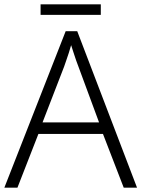

<svg xmlns="http://www.w3.org/2000/svg" viewBox="-20 -860 648 880"><path d="M547 0 452 -246H156L60 0H0L281 -717H334L608 0ZM339 -556Q335 -566 329 -583Q323 -600 317 -619Q311 -638 306 -653Q301 -636 295.5 -618Q290 -600 284 -584Q278 -568 274 -555L175 -299H434ZM442 -840V-792H166V-840Z"/></svg>

Font: Noto Sans Khmer Light
Style: Regular
Weight: 300
Version: Version 2.003